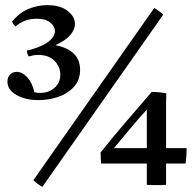

<svg xmlns="http://www.w3.org/2000/svg" viewBox="-20 -719 762 748"><path d="M85 -522 105 -527Q151 -541 172.5 -559.5Q194 -578 194 -598Q194 -616 176 -631Q158 -646 123 -646Q74 -646 41 -616Q35 -621 32 -625.5Q29 -630 27 -635Q56 -670 91.5 -684.5Q127 -699 163 -699Q215 -699 243.5 -676.5Q272 -654 272 -626Q272 -604 253.5 -582.5Q235 -561 196 -543Q292 -524 292 -447Q292 -406 267 -379.5Q242 -353 205 -341Q168 -329 130 -329Q79 -329 44 -349Q9 -369 9 -401Q9 -418 19 -428.5Q29 -439 45 -439Q66 -439 85.5 -418.5Q105 -398 114 -360Q120 -358 126.5 -357.5Q133 -357 137 -357Q169 -357 192 -376.5Q215 -396 215 -428Q215 -458 193 -481.5Q171 -505 128 -505Q116 -505 108 -503Q100 -501 92 -499Q85 -509 85 -522ZM616 -662 145 9Q127 -1 110 -17L581 -688Q590 -682 599 -676Q608 -670 616 -662ZM589 2Q581 2 570.5 2Q560 2 552 1V-82H374Q373 -91 372.5 -104Q372 -117 372 -125Q421 -187 470 -243.5Q519 -300 571 -361Q603 -361 628 -355Q627 -332 627 -320Q627 -308 627 -299V-142H707Q707 -126 706 -111Q705 -96 703 -82H627V1Q618 2 608.5 2Q599 2 589 2ZM552 -142V-292Q518 -255 486.5 -217Q455 -179 424 -142Z"/></svg>

Font: Tiro Telugu
Style: Regular
Weight: 400
Designer: Telugu: John Hudson & Fiona Ross. Latin: John Hudson.
Foundry: Tiro Typeworks Ltd.
Version: Version 1.52